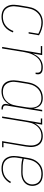

<svg xmlns="http://www.w3.org/2000/svg" viewBox="957 -1535 586 2540"><g transform="rotate(90 1250.0 -265.0)"><path d="M204 8Q177 8 150.5 2Q124 -4 103 -19Q82 -34 68 -56.5Q54 -79 48 -104.5Q42 -130 43 -158Q44 -186 48 -213L70 -343Q74 -368 81.5 -392.5Q89 -417 102.5 -440Q116 -463 135.5 -482.5Q155 -502 178 -514.5Q201 -527 226.5 -532.5Q252 -538 277 -538Q301 -538 323.5 -534Q346 -530 367 -523.5Q388 -517 408 -508Q428 -499 447 -488L424 -351H405L426 -479Q393 -497 355.5 -508.5Q318 -520 278 -520Q254 -520 231 -515Q208 -510 187 -498Q166 -486 148.5 -468Q131 -450 119 -429Q107 -408 100 -385.5Q93 -363 89 -340L68 -210Q64 -186 63 -161Q62 -136 67 -113Q72 -90 83.5 -69.5Q95 -49 113.5 -35Q132 -21 155.5 -15.5Q179 -10 204 -10Q234 -10 264 -19Q294 -28 319 -47.5Q344 -67 362 -93.5Q380 -120 390 -149L409 -143Q397 -111 377.5 -82Q358 -53 330 -32Q302 -11 269 -1.5Q236 8 204 8Z M601 0 686 -512H589V-530H709L688 -404Q700 -431 716.5 -456Q733 -481 756.5 -500Q780 -519 808 -528.5Q836 -538 864 -538Q878 -538 892.5 -537Q907 -536 920 -532Q933 -528 943.5 -519.5Q954 -511 959 -498.5Q964 -486 963 -471.5Q962 -457 960 -443H940Q943 -460 941.5 -477.5Q940 -495 927.5 -505.5Q915 -516 898 -518Q881 -520 864 -520Q838 -520 811.5 -511.5Q785 -503 763.5 -485.5Q742 -468 726 -445Q710 -422 698.5 -396.5Q687 -371 680.5 -345.5Q674 -320 669 -294L621 0Z M1189 8Q1162 8 1137 1Q1112 -6 1093 -22Q1074 -38 1062.5 -60.5Q1051 -83 1046.5 -108Q1042 -133 1043 -160Q1044 -187 1048 -213L1070 -343Q1074 -368 1082 -392.5Q1090 -417 1103.5 -440Q1117 -463 1136 -482.5Q1155 -502 1178.5 -514.5Q1202 -527 1227 -532.5Q1252 -538 1278 -538Q1305 -538 1330 -530.5Q1355 -523 1373.5 -505.5Q1392 -488 1402 -464.5Q1412 -441 1415 -415L1434 -530H1454L1376 -59Q1374 -49 1375.5 -39.5Q1377 -30 1383 -23Q1389 -16 1398 -13Q1407 -10 1417 -10H1428V8H1414Q1400 8 1387.5 4Q1375 0 1366.5 -9.5Q1358 -19 1356 -32Q1354 -45 1356 -59L1363 -100Q1351 -75 1332.5 -54Q1314 -33 1290.5 -18.5Q1267 -4 1240.5 2Q1214 8 1189 8ZM1195 -10Q1217 -10 1240 -15Q1263 -20 1283.5 -32Q1304 -44 1321 -62Q1338 -80 1349.5 -101Q1361 -122 1367.5 -144Q1374 -166 1378 -189L1399 -319Q1403 -342 1404.5 -366Q1406 -390 1402.5 -413Q1399 -436 1389.5 -456.5Q1380 -477 1363.5 -492Q1347 -507 1324.5 -513.5Q1302 -520 1278 -520Q1255 -520 1232 -515Q1209 -510 1187.5 -498Q1166 -486 1148.5 -468Q1131 -450 1119 -429Q1107 -408 1100 -385.5Q1093 -363 1089 -340L1068 -210Q1064 -186 1062.5 -162Q1061 -138 1065.5 -115Q1070 -92 1080.5 -71.5Q1091 -51 1108 -36.5Q1125 -22 1148 -16Q1171 -10 1195 -10Z M1521 0 1606 -512H1547V-530H1629L1612 -432Q1624 -455 1642 -476Q1660 -497 1682.5 -511.5Q1705 -526 1730.5 -532Q1756 -538 1781 -538Q1807 -538 1832 -531Q1857 -524 1876 -508Q1895 -492 1906 -469Q1917 -446 1921.5 -421Q1926 -396 1924.5 -369.5Q1923 -343 1919 -317L1869 -18H1928V0H1847L1900 -320Q1903 -343 1904.5 -367Q1906 -391 1902.5 -413.5Q1899 -436 1889.5 -456.5Q1880 -477 1863.5 -492Q1847 -507 1825 -513.5Q1803 -520 1779 -520Q1757 -520 1734 -515Q1711 -510 1690.5 -497.5Q1670 -485 1653.5 -467Q1637 -449 1625.5 -428.5Q1614 -408 1607.5 -386Q1601 -364 1597 -341L1541 0Z M2209 8Q2181 8 2154.5 2Q2128 -4 2106 -18.5Q2084 -33 2070 -55.5Q2056 -78 2049.5 -103.5Q2043 -129 2043.5 -157Q2044 -185 2048 -213L2070 -343Q2074 -369 2082 -394Q2090 -419 2104 -442Q2118 -465 2138 -484.5Q2158 -504 2181.5 -516.5Q2205 -529 2231 -533.5Q2257 -538 2282 -538Q2305 -538 2327 -534Q2349 -530 2368.5 -521Q2388 -512 2403 -496.5Q2418 -481 2426.5 -461.5Q2435 -442 2438 -419.5Q2441 -397 2437 -375Q2434 -355 2425 -336.5Q2416 -318 2401.5 -303Q2387 -288 2369 -278Q2351 -268 2331.5 -262Q2312 -256 2292 -254.5Q2272 -253 2253 -253Q2208 -253 2163.5 -255Q2119 -257 2077 -269L2068 -210Q2063 -185 2062.5 -160Q2062 -135 2067.5 -111.5Q2073 -88 2085.5 -68Q2098 -48 2117 -34.5Q2136 -21 2160 -15.5Q2184 -10 2209 -10Q2235 -10 2261 -16Q2287 -22 2311 -36Q2335 -50 2353.5 -71Q2372 -92 2385 -116L2403 -108Q2389 -82 2368 -59Q2347 -36 2321 -20.5Q2295 -5 2266.5 1.5Q2238 8 2209 8ZM2258 -270Q2275 -270 2292 -272Q2309 -274 2326 -279Q2343 -284 2358.5 -293Q2374 -302 2386.5 -315Q2399 -328 2407 -344.5Q2415 -361 2418 -378Q2421 -397 2418.5 -416.5Q2416 -436 2408.5 -453.5Q2401 -471 2387.5 -484Q2374 -497 2357.5 -505Q2341 -513 2321.5 -516.5Q2302 -520 2282 -520Q2259 -520 2235.5 -515.5Q2212 -511 2190 -499.5Q2168 -488 2150 -470Q2132 -452 2119.5 -430.5Q2107 -409 2100 -386.5Q2093 -364 2089 -340L2080 -287Q2123 -275 2168 -272.5Q2213 -270 2258 -270Z"/></g></svg>

Font: Iosevka Slab Thin
Style: Italic
Weight: 100
Italic angle: -9°
Monospace: yes
Designer: Belleve Invis
Foundry: Belleve Invis
Version: Version 11.1.1; ttfautohint (v1.8.3)